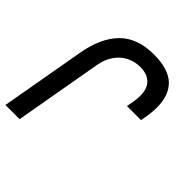

<svg xmlns="http://www.w3.org/2000/svg" viewBox="-202 -868 1001 1001"><g transform="rotate(45 299.0 -367.0)"><path d="M359.5 -734Q465.5 -734 515.5 -687Q565.5 -640 565.5 -549Q565.5 -512.5 558 -470.5L553 -444H449.5L456.5 -483Q461 -508.5 461 -529.5Q461 -584.5 433 -611Q405 -637.5 355 -637.5Q313.5 -637.5 278.8 -619.8Q244 -602 220 -567.8Q196 -533.5 187.5 -485L102 0H-2.5L80 -467.5Q102.5 -597 170 -665.5Q237.5 -734 359.5 -734Z"/></g></svg>

Font: JuliaMono MediumItalic
Style: Regular
Weight: 500
Italic angle: -9°
Monospace: yes
Designer: cormullion
Foundry: corm
Version: Version 0.049; ttfautohint (v1.8.4)